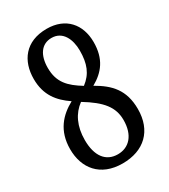

<svg xmlns="http://www.w3.org/2000/svg" viewBox="-181 -813 804 911"><g transform="rotate(-30 221.0 -357.0)"><path d="M218 10C336 10 409 -60 409 -178C409 -283 358 -335 281 -379C345 -415 386 -466 386 -558C386 -655 328 -724 224 -724C106 -724 52 -646 52 -548C52 -459 95 -408 155 -367C89 -331 35 -275 35 -173C35 -70 95 10 218 10ZM242 -401C175 -442 136 -481 136 -560C136 -629 166 -675 222 -675C283 -675 309 -618 309 -556C309 -485 291 -438 242 -401ZM220 -39C154 -39 117 -89 117 -176C117 -251 144 -307 192 -342C286 -285 324 -237 324 -167C324 -85 282 -39 220 -39Z"/></g></svg>

Font: Noto Serif Ethiopic XCn
Style: Regular
Weight: 400
Width: 2
Designer: Monotype Design Team
Foundry: Monotype Imaging Inc.
Version: Version 2.102